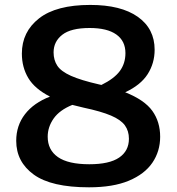

<svg xmlns="http://www.w3.org/2000/svg" viewBox="-20 -770 736 799"><path d="M350.5 9.5Q193.5 9.5 120.5 -43.5Q47.5 -96.5 47.5 -184Q47.5 -247.5 84 -294.8Q120.5 -342 188 -368Q124.5 -400.5 97.8 -445.2Q71 -490 71 -547Q71 -637.5 142.5 -693.5Q214 -749.5 355.5 -749.5Q483.5 -749.5 553.5 -700Q623.5 -650.5 623.5 -563Q623.5 -507 594.5 -461.5Q565.5 -416 501 -386Q581.5 -354 614 -308.5Q646.5 -263 646.5 -201Q646.5 -140.5 614.2 -93Q582 -45.5 516.2 -18Q450.5 9.5 350.5 9.5ZM393 -418.5Q397.5 -417.5 402 -416.5Q455 -442.5 478.5 -474.2Q502 -506 502 -549Q502 -599.5 464 -626.5Q426 -653.5 353 -653.5Q275 -653.5 239 -625.2Q203 -597 203 -552Q203 -520 218.5 -496.5Q234 -473 275.2 -454.5Q316.5 -436 393 -418.5ZM178.5 -201Q178.5 -146 221.2 -116.2Q264 -86.5 351.5 -86.5Q435 -86.5 475.8 -114.2Q516.5 -142 516.5 -192.5Q516.5 -225 499.8 -248.2Q483 -271.5 442 -289Q401 -306.5 328 -322Q303 -327.5 281 -333.5Q228 -312 203.2 -276.8Q178.5 -241.5 178.5 -201Z"/></svg>

Font: Encode Sans SmExp SmBold
Style: Regular
Weight: 600
Width: 6
Designer: Multiple Designers
Foundry: Impallari Type
Version: Version 3.002; ttfautohint (v1.8.3) -l 8 -r 50 -G 200 -x 14 